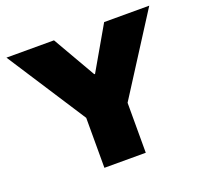

<svg xmlns="http://www.w3.org/2000/svg" viewBox="-120 -826 1018 964"><g transform="rotate(-20 389.0 -344.0)"><path d="M280 -267 7 -688H261L393 -459H397L529 -688H770L501 -267V0H280Z"/></g></svg>

Font: Archivo Black
Style: Regular
Weight: 400
Designer: Hector Gatti
Foundry: Omnibus-Type
Version: Version 1.101; ttfautohint (v1.8)